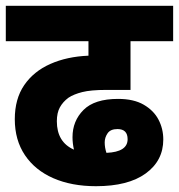

<svg xmlns="http://www.w3.org/2000/svg" viewBox="-20 -642 617 662"><path d="M311 0Q227 0 164 -27.5Q101 -55 66 -107Q31 -159 31 -231Q31 -301 63.5 -348.5Q96 -396 153.5 -421.5Q211 -447 285 -450V-500H0V-622H577V-500H430V-332H347Q293 -332 263.5 -324.5Q234 -317 216 -305Q197 -291 186.5 -272Q176 -253 176 -224Q176 -152 235 -126Q230 -148 230 -169Q230 -225 268 -263Q306 -301 387 -301Q441 -301 475.5 -281Q510 -261 526.5 -229.5Q543 -198 543 -161Q543 -88 482.5 -44Q422 0 311 0ZM341 -151Q341 -133 347 -115Q420 -118 420 -162Q420 -197 385 -197Q361 -197 351 -182.5Q341 -168 341 -151Z"/></svg>

Font: Noto Sans Devanagari SemiCondensed ExtraBold
Style: Regular
Weight: 800
Width: 4
Designer: Jelle Bosma - Monotype Design Team
Foundry: Monotype Imaging Inc.
Version: Version 2.004; ttfautohint (v1.8.4.7-5d5b)